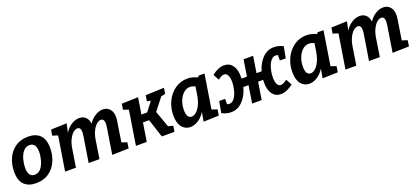

<svg xmlns="http://www.w3.org/2000/svg" viewBox="31 -1417 4978 2300"><g transform="rotate(-20 2519.5 -267.5)"><path d="M533 -327Q533 -239 499.5 -161.5Q466 -84 398.5 -36Q331 12 233 12Q137 12 83 -40.5Q29 -93 29 -206Q29 -294 62 -371.5Q95 -449 163 -497.5Q231 -546 329 -546Q425 -546 479 -493.5Q533 -441 533 -327ZM169 -206Q169 -89 251 -89Q299 -89 331 -128.5Q363 -168 378 -223.5Q393 -279 393 -329Q393 -445 310 -445Q262 -445 230 -406Q198 -367 183.5 -311.5Q169 -256 169 -206Z M1357 -98 1425 -76 1414 -1 1203 5 1256 -330Q1260 -362 1260 -373Q1260 -437 1217 -437Q1191 -437 1162.5 -413Q1134 -389 1110.5 -341.5Q1087 -294 1077 -227L1042 0H904L957 -330Q961 -362 961 -373Q961 -437 918 -437Q892 -437 863.5 -413Q835 -389 811.5 -341.5Q788 -294 778 -227L742 0H604L674 -436L606 -458L618 -531L819 -538L795 -427Q833 -486 883 -516Q933 -546 981 -546Q1030 -546 1061.5 -515.5Q1093 -485 1099 -432Q1136 -488 1185 -517Q1234 -546 1281 -546Q1336 -546 1369 -508Q1402 -470 1402 -405Q1402 -391 1398 -361Z M2049 -466 1994 -453 1873 -298 1948 -90 2010 -73 1998 0H1837L1760 -235H1682L1645 0H1507L1576 -437L1509 -459L1520 -532L1730 -539L1697 -330H1770L1860 -447L1813 -457L1824 -530L2060 -539Z M2575 -534 2506 -99 2575 -76 2563 -1 2368 5 2388 -111Q2351 -52 2300 -20Q2249 12 2199 12Q2135 12 2093.5 -38.5Q2052 -89 2052 -189Q2052 -286 2092.5 -368.5Q2133 -451 2203 -499Q2273 -547 2358 -547Q2422 -547 2487 -516L2501 -534ZM2403 -313 2421 -424Q2387 -442 2355 -442Q2309 -442 2272 -409Q2235 -376 2214 -321.5Q2193 -267 2193 -205Q2193 -152 2209.5 -126Q2226 -100 2255 -100Q2284 -100 2314 -125Q2344 -150 2368 -198.5Q2392 -247 2403 -313Z M3552 -371H3477V-440Q3462 -445 3447 -445Q3411 -445 3384 -409Q3357 -373 3342.5 -317Q3328 -261 3328 -205Q3328 -153 3344 -122Q3360 -91 3390 -91Q3420 -91 3469 -129L3510 -53Q3427 12 3354 12Q3286 12 3247 -39.5Q3208 -91 3208 -188Q3208 -211 3209 -222H3145L3110 0H2988L3023 -222H2957Q2930 -119 2867 -53.5Q2804 12 2718 12Q2660 12 2601 -18L2628 -164H2703V-95Q2718 -90 2733 -90Q2769 -90 2796 -126Q2823 -162 2837.5 -217.5Q2852 -273 2852 -329Q2852 -381 2836 -412Q2820 -443 2790 -443Q2758 -443 2711 -405L2670 -481Q2753 -546 2826 -546Q2894 -546 2933 -494.5Q2972 -443 2972 -346V-324H3040L3073 -534H3195L3162 -324H3227Q3255 -422 3316.5 -484Q3378 -546 3462 -546Q3522 -546 3579 -516Z M4092 -534 4023 -99 4092 -76 4080 -1 3885 5 3905 -111Q3868 -52 3817 -20Q3766 12 3716 12Q3652 12 3610.5 -38.5Q3569 -89 3569 -189Q3569 -286 3609.5 -368.5Q3650 -451 3720 -499Q3790 -547 3875 -547Q3939 -547 4004 -516L4018 -534ZM3920 -313 3938 -424Q3904 -442 3872 -442Q3826 -442 3789 -409Q3752 -376 3731 -321.5Q3710 -267 3710 -205Q3710 -152 3726.5 -126Q3743 -100 3772 -100Q3801 -100 3831 -125Q3861 -150 3885 -198.5Q3909 -247 3920 -313Z M4931 -98 4999 -76 4988 -1 4777 5 4830 -330Q4834 -362 4834 -373Q4834 -437 4791 -437Q4765 -437 4736.5 -413Q4708 -389 4684.5 -341.5Q4661 -294 4651 -227L4616 0H4478L4531 -330Q4535 -362 4535 -373Q4535 -437 4492 -437Q4466 -437 4437.5 -413Q4409 -389 4385.5 -341.5Q4362 -294 4352 -227L4316 0H4178L4248 -436L4180 -458L4192 -531L4393 -538L4369 -427Q4407 -486 4457 -516Q4507 -546 4555 -546Q4604 -546 4635.5 -515.5Q4667 -485 4673 -432Q4710 -488 4759 -517Q4808 -546 4855 -546Q4910 -546 4943 -508Q4976 -470 4976 -405Q4976 -391 4972 -361Z"/></g></svg>

Font: Bitter Pro
Style: Bold Italic
Weight: 700
Italic angle: -9°
Designer: Sol Matas, and Bitter project Authors
Foundry: Sol Matas
Version: Version 1.010